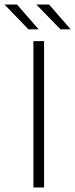

<svg xmlns="http://www.w3.org/2000/svg" viewBox="-38 -825 331 845"><path d="M109 -644H156V0H109ZM-18 -805H37L132 -696H87ZM122 -805H178L273 -696H228Z"/></svg>

Font: Montserrat Ace
Style: Light
Weight: 300
Designer: Julieta Ulanovsky
Foundry: Julieta Ulanovsky
Version: Version 1